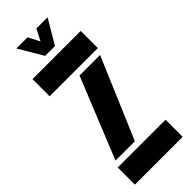

<svg xmlns="http://www.w3.org/2000/svg" viewBox="-314 -1013 1045 1045"><g transform="rotate(-45 209.0 -490.0)"><path d="M29.5 -668V-800H400.5V-668ZM35.5 -167 224.5 -633H382.5L184.5 -167ZM17.5 0V-132H385.5V0ZM167.5 -841 85.5 -980H171.5L205.5 -914L239.5 -980H325.5L243.5 -841Z"/></g></svg>

Font: Big Shoulders Stencil Display Black
Style: Regular
Weight: 900
Designer: Patric King
Foundry: XO Type Co
Version: Version 1.000